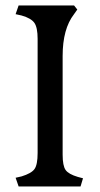

<svg xmlns="http://www.w3.org/2000/svg" viewBox="-20 -670 359 690"><path d="M269.5 0 278.3 -29.3 259.8 -34.2Q226.6 -43.9 215.8 -59.1Q205.1 -74.2 205.1 -114.3V-468.8Q205.1 -566.4 246.1 -619.1L257.8 -635.7L246.1 -650.4H46.9L36.1 -619.1L57.6 -614.3Q91.8 -604.5 103.5 -587.9Q115.2 -571.3 115.2 -530.3V-120.1Q115.2 -78.1 104 -62.5Q92.8 -46.9 57.6 -36.1L36.1 -31.2L46.9 0Z"/></svg>

Font: Kurale
Style: Regular
Weight: 400
Version: 1.0; ttfautohint (v1.3)